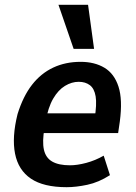

<svg xmlns="http://www.w3.org/2000/svg" viewBox="-20 -768 564 798"><path d="M257 10Q161 10 108.5 -25.5Q56 -61 42.5 -129.5Q29 -198 53 -294Q76 -368 113 -415.5Q150 -463 201 -487Q252 -511 315 -511Q373 -511 414 -486.5Q455 -462 472.5 -408Q490 -354 478 -263L471 -215H143L156 -297H391L373 -274Q383 -335 377.5 -367.5Q372 -400 353.5 -414Q335 -428 307 -428Q278 -428 250 -411Q222 -394 201 -358Q180 -322 169 -261L165 -236Q155 -180 162.5 -146Q170 -112 197 -96.5Q224 -81 271 -81Q301 -81 338.5 -91Q376 -101 411 -121L437 -40Q390 -10 343 0Q296 10 257 10ZM286 -565 223 -748H346L371 -565Z"/></svg>

Font: Nunito Sans 7pt Condensed
Style: Bold Italic
Weight: 700
Width: 3
Italic angle: -9°
Designer: Vernon Adams
Foundry: Vernon Adams
Version: Version 3.101;gftools[0.9.27]